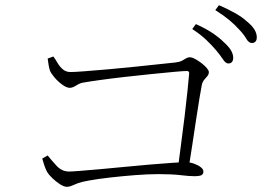

<svg xmlns="http://www.w3.org/2000/svg" viewBox="-20 -792 1040 741"><path d="M814 -598Q798 -617 776 -638Q754 -659 722 -680L736 -699Q774 -682 800 -664.5Q826 -647 843 -630Q863 -612 871.5 -597.5Q880 -583 880 -569Q880 -558 875 -552.5Q870 -547 861 -547Q851 -547 840.5 -563Q830 -579 814 -598ZM904 -677Q886 -697 865 -714.5Q844 -732 811 -753L825 -772Q862 -756 889 -740.5Q916 -725 932 -710Q953 -693 962 -678Q971 -663 971 -648Q971 -637 966 -631.5Q961 -626 952 -626Q940 -626 930.5 -642.5Q921 -659 904 -677ZM164 -566 186 -574Q194 -563 202.5 -548.5Q211 -534 223 -524Q235 -514 252 -514Q267 -514 306.5 -517Q346 -520 397.5 -524.5Q449 -529 501.5 -534.5Q554 -540 596.5 -544.5Q639 -549 658 -551Q674 -553 683 -558Q692 -563 698.5 -567Q705 -571 712 -571Q721 -571 733 -564.5Q745 -558 757.5 -548.5Q770 -539 778 -529.5Q786 -520 786 -514Q786 -505 780.5 -498.5Q775 -492 768.5 -484.5Q762 -477 759 -465Q756 -449 750 -414Q744 -379 737 -331.5Q730 -284 722 -232Q714 -180 706 -130H665Q671 -178 678.5 -233.5Q686 -289 692.5 -343Q699 -397 703.5 -440.5Q708 -484 710 -508Q711 -518 701 -518Q688 -518 650.5 -514.5Q613 -511 563 -506Q513 -501 460.5 -495Q408 -489 365 -483Q322 -477 300 -473Q288 -471 274 -462Q260 -453 249 -453Q237 -453 220 -465.5Q203 -478 190 -493.5Q177 -509 173 -519Q170 -527 167.5 -542Q165 -557 164 -566ZM143 -180 164 -192Q179 -173 199 -151.5Q219 -130 247 -130Q257 -130 288.5 -132.5Q320 -135 365.5 -139Q411 -143 461.5 -148Q512 -153 559.5 -157Q607 -161 644 -163.5Q681 -166 697 -166Q713 -166 728.5 -160.5Q744 -155 754.5 -147Q765 -139 765 -130Q765 -120 757.5 -116Q750 -112 730 -112Q709 -112 677 -116Q645 -120 591 -120Q551 -120 500 -116Q449 -112 401.5 -106.5Q354 -101 322 -95Q294 -90 279.5 -84.5Q265 -79 256.5 -75Q248 -71 238 -71Q227 -71 211.5 -81Q196 -91 182 -104.5Q168 -118 162 -128Q156 -139 150.5 -155.5Q145 -172 143 -180Z"/></svg>

Font: Noto Serif HK
Style: Regular
Weight: 200
Designer: Ryoko NISHIZUKA 西塚涼子 (kana & ideographs); Frank Grießhammer (Latin, Greek & Cyrillic); Wenlong ZHANG 张文龙 (bopomofo); San
Foundry: Adobe
Version: Version 2.001;hotconv 1.1.0;makeotfexe 2.6.0